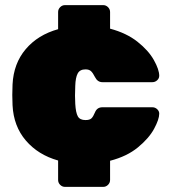

<svg xmlns="http://www.w3.org/2000/svg" viewBox="-20 -630 668 750"><path d="M314 -161Q330 -161 337 -167.5Q344 -174 351 -191Q359 -211 380 -211H575Q586 -211 594 -203.5Q602 -196 602 -186Q602 -164 582 -127Q562 -90 519 -54.5Q476 -19 410 -2V73Q410 84 402 92Q394 100 383 100H234Q223 100 215 92Q207 84 207 73V-3Q129 -25 81 -81Q33 -137 29 -219L28 -259L29 -300Q33 -382 80.5 -438Q128 -494 207 -516V-583Q207 -594 215 -602Q223 -610 234 -610H383Q394 -610 402 -602Q410 -594 410 -583V-518Q474 -501 517 -467Q560 -433 581 -395.5Q602 -358 602 -334Q602 -324 594 -316.5Q586 -309 575 -309H380Q361 -309 351 -329Q343 -345 335.5 -352Q328 -359 314 -359Q292 -359 283.5 -343Q275 -327 274 -295L273 -256L274 -224Q276 -190 284 -175.5Q292 -161 314 -161Z"/></svg>

Font: Rubik
Style: Regular
Weight: 900
Designer: Hubert & Fischer
Foundry: Hubert & Fischer
Version: Version 1.100